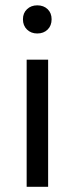

<svg xmlns="http://www.w3.org/2000/svg" viewBox="-20 -714 286 734"><path d="M81.9 0V-486H164V0ZM122.5 -586Q98.8 -586 83.3 -601Q67.7 -616 67.7 -640.4Q67.7 -664.2 83.3 -678.9Q98.8 -693.6 122.5 -693.6Q146.8 -693.6 162.1 -678.9Q177.3 -664.2 177.3 -640.4Q177.3 -616 162.1 -601Q146.8 -586 122.5 -586Z"/></svg>

Font: SourceSans3VF
Style: Regular
Weight: 200
Designer: Paul D. Hunt
Foundry: Adobe
Version: Version 3.052;hotconv 1.1.0;makeotfexe 2.6.0